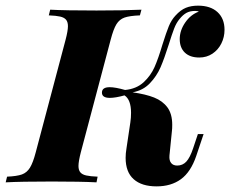

<svg xmlns="http://www.w3.org/2000/svg" viewBox="-61 -642 811 676"><path d="M729.5 -537.1Q729.5 -511.2 718.3 -488.8Q707 -466.3 686.8 -452.9Q666.5 -439.5 640.6 -439.5Q607.9 -439.5 589.8 -456.8Q571.8 -474.1 571.8 -504.4Q571.8 -534.7 591.1 -562.7Q610.4 -590.8 639.2 -601.1Q634.3 -603.5 626 -603.5Q607.9 -603.5 595.5 -596.7Q583 -589.8 571.3 -575.2Q560.1 -562 552.2 -541.7Q544.4 -521.5 533.2 -485.4Q517.6 -436 504.2 -405Q490.7 -374 466.8 -348.9Q442.9 -323.7 405.8 -316.9Q451.7 -310.5 481.7 -298.6Q511.7 -286.6 528.6 -263.7Q545.4 -240.7 545.4 -202.6Q545.4 -189 544.4 -181.6L535.6 -94.2Q534.2 -77.1 541.5 -68.1Q548.8 -59.1 563 -59.1Q582 -59.1 595 -73Q607.9 -86.9 618.7 -119.1L635.7 -169.9H655.8L629.9 -92.8Q610.8 -36.6 576.2 -11.2Q541.5 14.2 490.2 14.2Q438 14.2 409.7 -11Q381.3 -36.1 381.3 -86.4Q381.3 -102.1 384.3 -119.6L397.9 -210.9Q400.4 -227.1 400.4 -244.6Q400.4 -291 377.4 -306.2Q345.7 -297.4 325.7 -297.4Q297.9 -297.4 297.9 -315.9Q297.9 -335 325.2 -335Q345.2 -335 379.4 -325.2Q419.4 -329.1 444.6 -352.3Q469.7 -375.5 483.2 -406Q496.6 -436.5 511.2 -485.8Q524.4 -527.8 533.4 -549.8Q542.5 -571.8 556.6 -586.9Q574.7 -606.9 593.3 -614.5Q611.8 -622.1 636.2 -622.1Q680.2 -622.1 704.8 -599.4Q729.5 -576.7 729.5 -537.1ZM215.3 -57.6Q215.3 -43 221.9 -35.2Q228.5 -27.3 242.7 -24.2Q256.8 -21 282.7 -20L278.8 0Q223.1 -2.9 121.6 -2.9Q13.2 -2.9 -41 0L-36.1 -20Q-1.5 -21.5 16.1 -27.8Q33.7 -34.2 44.4 -51.5Q55.2 -68.8 64.9 -106L169.9 -502Q178.2 -533.7 178.2 -549.8Q178.2 -564.9 171.4 -572.8Q164.6 -580.6 150.6 -583.7Q136.7 -586.9 110.8 -587.9L115.7 -607.9Q167 -605 278.8 -605Q375.5 -605 437 -607.9L431.6 -587.9Q395 -586.4 377.2 -580.1Q359.4 -573.7 348.9 -556.6Q338.4 -539.6 328.6 -502L223.6 -106Q215.3 -73.7 215.3 -57.6Z"/></svg>

Font: TypoPRO Playfair Display SC
Style: Bold Italic
Weight: 700
Italic angle: -14.9847°
Designer: Claus Eggers Sørensen
Foundry: Claus Eggers Sørensen
Version: Version 1.004;PS 001.004;hotconv 1.0.70;makeotf.lib2.5.58329